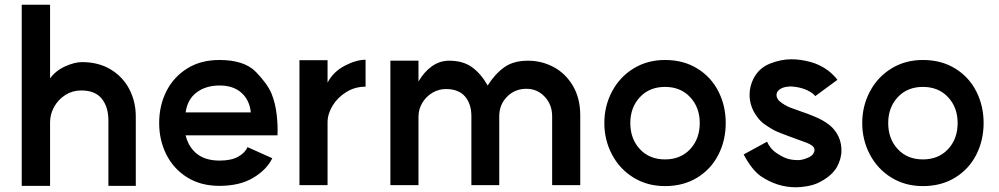

<svg xmlns="http://www.w3.org/2000/svg" viewBox="-20 -774 4232 813"><path d="M324 -391Q287 -391 257 -372Q227 -353 209.5 -322Q192 -291 192 -256V13H72V-754H192V-442Q216 -475 256 -493Q296 -511 327 -511Q398 -511 449.5 -479.5Q501 -448 528 -395.5Q555 -343 555 -280V13H439V-264Q439 -321 411 -356Q383 -391 324 -391Z M910 -412Q852 -412 813 -383Q774 -354 766 -298H1042Q1037 -350 1002.5 -381Q968 -412 910 -412ZM909 -520Q1014 -520 1063 -470Q1112 -420 1130 -377Q1146 -337 1151.5 -289.5Q1157 -242 1155 -201H766Q778 -151 814 -122.5Q850 -94 910 -94Q959 -94 988.5 -110.5Q1018 -127 1028 -151L1133 -104Q1109 -55 1052 -21Q995 13 909 13Q830 13 772.5 -23Q715 -59 684.5 -119.5Q654 -180 654 -253Q654 -327 684.5 -387.5Q715 -448 772.5 -484Q830 -520 909 -520Z M1528 -521V-407Q1483 -407 1446 -384Q1409 -361 1388 -326Q1367 -291 1367 -256V10H1248V-519H1367V-424Q1391 -470 1439.5 -495.5Q1488 -521 1528 -521Z M2209 -398Q2160 -398 2127 -364.5Q2094 -331 2094 -282V10H1976V-282Q1976 -334 1949 -365.5Q1922 -397 1868 -397Q1838 -397 1811.5 -381.5Q1785 -366 1768.5 -339Q1752 -312 1752 -279V10H1633V-517H1752V-429Q1776 -470 1809 -493.5Q1842 -517 1882 -517Q1940 -517 1978 -490Q2016 -463 2045 -412Q2076 -461 2115 -489Q2154 -517 2216 -517Q2274 -517 2324.5 -490Q2375 -463 2406 -410.5Q2437 -358 2437 -285V10H2318V-282Q2318 -331 2286.5 -364.5Q2255 -398 2209 -398Z M2943 -253Q2943 -319 2902.5 -362.5Q2862 -406 2796 -406Q2730 -406 2689.5 -362.5Q2649 -319 2649 -253Q2649 -186 2689.5 -142.5Q2730 -99 2796 -99Q2862 -99 2902.5 -142.5Q2943 -186 2943 -253ZM2796 -520Q2874 -520 2932.5 -484Q2991 -448 3022 -387Q3053 -326 3053 -253Q3053 -180 3022 -119Q2991 -58 2932.5 -22Q2874 14 2796 14Q2721 14 2662.5 -22Q2604 -58 2571.5 -119.5Q2539 -181 2539 -253Q2539 -325 2571.5 -386.5Q2604 -448 2662.5 -484Q2721 -520 2796 -520Z M3200 -29Q3162 -57 3129 -120L3228 -174Q3241 -145 3265 -128Q3293 -109 3313 -102.5Q3333 -96 3361 -96Q3380 -97 3398 -105Q3415 -111 3423 -122Q3429 -131 3429 -139Q3429 -149 3419 -157Q3410 -164 3396 -169.5Q3382 -175 3356 -184L3326 -195L3289 -209Q3268 -217 3256 -223.5Q3244 -230 3229 -240Q3200 -258 3185 -281Q3171 -299 3162.5 -323Q3154 -347 3154 -372Q3154 -409 3171 -442Q3194 -486 3240 -504.5Q3286 -523 3331 -523Q3369 -523 3410.5 -512Q3452 -501 3487 -475Q3513 -454 3526 -436L3432 -367Q3428 -373 3420 -379Q3382 -406 3325 -408Q3287 -406 3273 -387Q3268 -380 3268 -371Q3268 -363 3273 -355Q3277 -347 3292 -337Q3314 -322 3333 -316L3369 -303Q3434 -281 3465 -263Q3496 -245 3512 -225Q3543 -187 3543 -137Q3543 -101 3523 -65Q3498 -25 3443 1Q3423 10 3397.5 14.5Q3372 19 3350 19Q3270 19 3200 -29Z M4035 -253Q4035 -319 3994.5 -362.5Q3954 -406 3888 -406Q3822 -406 3781.5 -362.5Q3741 -319 3741 -253Q3741 -186 3781.5 -142.5Q3822 -99 3888 -99Q3954 -99 3994.5 -142.5Q4035 -186 4035 -253ZM3888 -520Q3966 -520 4024.5 -484Q4083 -448 4114 -387Q4145 -326 4145 -253Q4145 -180 4114 -119Q4083 -58 4024.5 -22Q3966 14 3888 14Q3813 14 3754.5 -22Q3696 -58 3663.5 -119.5Q3631 -181 3631 -253Q3631 -325 3663.5 -386.5Q3696 -448 3754.5 -484Q3813 -520 3888 -520Z"/></svg>

Font: SUIT
Style: Bold
Weight: 700
Designer: Sunn Youn; Korean Glyphs from Source Han Sans (Sandoll Communications; Soo-young Jang, Joo-yeon Kang)
Foundry: Sunn
Version: Version 1.150